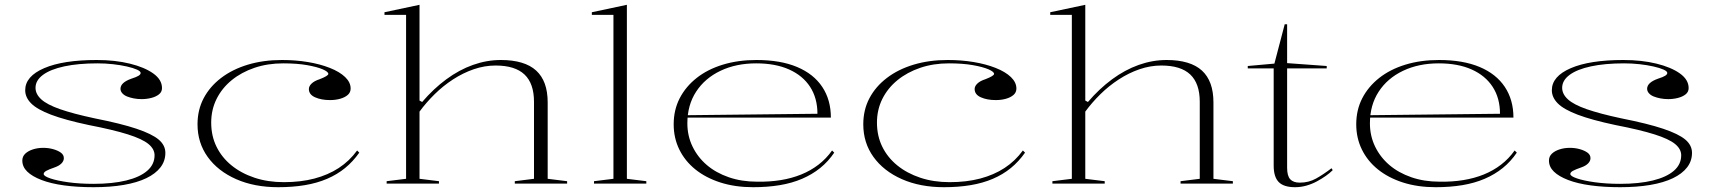

<svg xmlns="http://www.w3.org/2000/svg" viewBox="-20 -765 7144 800"><path d="M370 15Q302 15 247 7.5Q192 0 153 -15Q114 -30 93.5 -50Q73 -70 73 -96Q73 -113 85 -124.5Q97 -136 117 -142.5Q137 -149 160 -149Q182 -149 201.5 -143.5Q221 -138 233.5 -129Q246 -120 246 -106Q246 -94 236 -84Q226 -74 209 -68Q183 -59 172.5 -53Q162 -47 162 -40Q162 -31 190 -21.5Q218 -12 265 -5.5Q312 1 369 1Q449 1 506 -13Q563 -27 593.5 -53.5Q624 -80 624 -118Q624 -144 598.5 -165Q573 -186 513 -205Q453 -224 350 -244Q251 -265 193 -287Q135 -309 110 -334Q85 -359 85 -389Q85 -447 164 -481Q243 -515 383 -515Q459 -515 520.5 -500Q582 -485 618.5 -459Q655 -433 655 -398Q655 -382 642.5 -372Q630 -362 610.5 -357Q591 -352 570 -352Q553 -352 537.5 -355Q522 -358 509.5 -363Q497 -368 489.5 -376.5Q482 -385 482 -395Q482 -421 527 -437Q549 -444 557.5 -449.5Q566 -455 566 -461Q566 -468 550.5 -475Q535 -482 508.5 -488Q482 -494 450.5 -497.5Q419 -501 386 -501Q306 -501 248 -488.5Q190 -476 159 -453Q128 -430 128 -399Q128 -373 152 -351Q176 -329 230.5 -310Q285 -291 374 -272Q485 -250 549 -228.5Q613 -207 641 -183.5Q669 -160 669 -128Q669 -94 648.5 -67.5Q628 -41 589.5 -22.5Q551 -4 495.5 5.5Q440 15 370 15Z M1139 15Q1040 15 964 -18.5Q888 -52 845.5 -111Q803 -170 803 -247Q803 -307 828.5 -355.5Q854 -404 901 -440Q948 -476 1012.5 -495.5Q1077 -515 1155 -515Q1212 -515 1263 -506.5Q1314 -498 1354.5 -482Q1395 -466 1418 -444Q1441 -422 1441 -396Q1441 -380 1429 -369.5Q1417 -359 1397.5 -353.5Q1378 -348 1355 -348Q1319 -348 1293 -359.5Q1267 -371 1267 -394Q1267 -406 1278.5 -417Q1290 -428 1312 -435Q1348 -449 1348 -457Q1348 -466 1325 -476Q1302 -486 1260 -493.5Q1218 -501 1160 -501Q1095 -501 1040.5 -482.5Q986 -464 945.5 -431Q905 -398 882.5 -353Q860 -308 860 -254Q860 -199 882 -154Q904 -109 944.5 -76Q985 -43 1040.5 -24.5Q1096 -6 1163 -6Q1233 -6 1290 -21Q1347 -36 1391.5 -65Q1436 -94 1468 -138L1477 -129Q1451 -92 1418 -65Q1385 -38 1343 -20Q1301 -2 1250 6.5Q1199 15 1139 15Z M2343 -10V0H2125V-10L2205 -20V-341Q2205 -417 2165.5 -454.5Q2126 -492 2045 -492Q1999 -492 1954 -476.5Q1909 -461 1867.5 -434Q1826 -407 1791 -372.5Q1756 -338 1728 -300V-20L1809 -10V0H1591V-10L1672 -20V-703H1582V-714L1728 -745V-346L1739 -340Q1786 -395 1839.5 -434.5Q1893 -474 1950.5 -494.5Q2008 -515 2067 -515Q2116 -515 2153 -504Q2190 -493 2214 -471Q2238 -449 2250 -416Q2262 -383 2262 -338V-20Z M2592 -20 2673 -10V0H2455V-10L2536 -20V-703H2446V-714L2592 -745Z M3132 -515Q3232 -515 3301 -486Q3370 -457 3406 -403Q3442 -349 3442 -275H2844V-285L3386 -291Q3386 -356 3355.5 -403Q3325 -450 3268 -475.5Q3211 -501 3131 -501Q3047 -501 2982 -470Q2917 -439 2880.5 -383Q2844 -327 2844 -251Q2844 -199 2865.5 -154.5Q2887 -110 2925 -77.5Q2963 -45 3016.5 -26.5Q3070 -8 3134 -8Q3186 -7 3232.5 -14.5Q3279 -22 3318.5 -38Q3358 -54 3390.5 -79Q3423 -104 3447 -138L3456 -129Q3431 -92 3397.5 -65Q3364 -38 3322 -20Q3280 -2 3229 6.5Q3178 15 3118 15Q3043 15 2982 -4.5Q2921 -24 2877.5 -59Q2834 -94 2810.5 -142Q2787 -190 2787 -247Q2787 -307 2812 -355.5Q2837 -404 2882.5 -440Q2928 -476 2991.5 -495.5Q3055 -515 3132 -515Z M3913 15Q3814 15 3738 -18.5Q3662 -52 3619.5 -111Q3577 -170 3577 -247Q3577 -307 3602.5 -355.5Q3628 -404 3675 -440Q3722 -476 3786.5 -495.5Q3851 -515 3929 -515Q3986 -515 4037 -506.5Q4088 -498 4128.5 -482Q4169 -466 4192 -444Q4215 -422 4215 -396Q4215 -380 4203 -369.5Q4191 -359 4171.5 -353.5Q4152 -348 4129 -348Q4093 -348 4067 -359.5Q4041 -371 4041 -394Q4041 -406 4052.5 -417Q4064 -428 4086 -435Q4122 -449 4122 -457Q4122 -466 4099 -476Q4076 -486 4034 -493.5Q3992 -501 3934 -501Q3869 -501 3814.5 -482.5Q3760 -464 3719.5 -431Q3679 -398 3656.5 -353Q3634 -308 3634 -254Q3634 -199 3656 -154Q3678 -109 3718.5 -76Q3759 -43 3814.5 -24.5Q3870 -6 3937 -6Q4007 -6 4064 -21Q4121 -36 4165.5 -65Q4210 -94 4242 -138L4251 -129Q4225 -92 4192 -65Q4159 -38 4117 -20Q4075 -2 4024 6.5Q3973 15 3913 15Z M5117 -10V0H4899V-10L4979 -20V-341Q4979 -417 4939.5 -454.5Q4900 -492 4819 -492Q4773 -492 4728 -476.5Q4683 -461 4641.5 -434Q4600 -407 4565 -372.5Q4530 -338 4502 -300V-20L4583 -10V0H4365V-10L4446 -20V-703H4356V-714L4502 -745V-346L4513 -340Q4560 -395 4613.5 -434.5Q4667 -474 4724.5 -494.5Q4782 -515 4841 -515Q4890 -515 4927 -504Q4964 -493 4988 -471Q5012 -449 5024 -416Q5036 -383 5036 -338V-20Z M5376 15Q5329 15 5308 -6.5Q5287 -28 5287 -75V-480H5179V-490L5290 -500L5333 -664H5343V-502L5508 -490V-480H5343V-66Q5343 -32 5356 -18Q5369 -4 5396 -4Q5433 -4 5463.5 -21Q5494 -38 5528 -64L5533 -56Q5521 -44 5504 -32Q5487 -20 5466.5 -9Q5446 2 5423 8.5Q5400 15 5376 15Z M5976 -515Q6076 -515 6145 -486Q6214 -457 6250 -403Q6286 -349 6286 -275H5688V-285L6230 -291Q6230 -356 6199.5 -403Q6169 -450 6112 -475.5Q6055 -501 5975 -501Q5891 -501 5826 -470Q5761 -439 5724.5 -383Q5688 -327 5688 -251Q5688 -199 5709.5 -154.5Q5731 -110 5769 -77.5Q5807 -45 5860.5 -26.5Q5914 -8 5978 -8Q6030 -7 6076.5 -14.5Q6123 -22 6162.5 -38Q6202 -54 6234.5 -79Q6267 -104 6291 -138L6300 -129Q6275 -92 6241.5 -65Q6208 -38 6166 -20Q6124 -2 6073 6.5Q6022 15 5962 15Q5887 15 5826 -4.5Q5765 -24 5721.5 -59Q5678 -94 5654.5 -142Q5631 -190 5631 -247Q5631 -307 5656 -355.5Q5681 -404 5726.5 -440Q5772 -476 5835.5 -495.5Q5899 -515 5976 -515Z M6731 15Q6663 15 6608 7.5Q6553 0 6514 -15Q6475 -30 6454.5 -50Q6434 -70 6434 -96Q6434 -113 6446 -124.5Q6458 -136 6478 -142.5Q6498 -149 6521 -149Q6543 -149 6562.5 -143.5Q6582 -138 6594.5 -129Q6607 -120 6607 -106Q6607 -94 6597 -84Q6587 -74 6570 -68Q6544 -59 6533.5 -53Q6523 -47 6523 -40Q6523 -31 6551 -21.5Q6579 -12 6626 -5.5Q6673 1 6730 1Q6810 1 6867 -13Q6924 -27 6954.5 -53.5Q6985 -80 6985 -118Q6985 -144 6959.5 -165Q6934 -186 6874 -205Q6814 -224 6711 -244Q6612 -265 6554 -287Q6496 -309 6471 -334Q6446 -359 6446 -389Q6446 -447 6525 -481Q6604 -515 6744 -515Q6820 -515 6881.5 -500Q6943 -485 6979.5 -459Q7016 -433 7016 -398Q7016 -382 7003.5 -372Q6991 -362 6971.5 -357Q6952 -352 6931 -352Q6914 -352 6898.5 -355Q6883 -358 6870.5 -363Q6858 -368 6850.5 -376.5Q6843 -385 6843 -395Q6843 -421 6888 -437Q6910 -444 6918.5 -449.5Q6927 -455 6927 -461Q6927 -468 6911.5 -475Q6896 -482 6869.5 -488Q6843 -494 6811.5 -497.5Q6780 -501 6747 -501Q6667 -501 6609 -488.5Q6551 -476 6520 -453Q6489 -430 6489 -399Q6489 -373 6513 -351Q6537 -329 6591.5 -310Q6646 -291 6735 -272Q6846 -250 6910 -228.5Q6974 -207 7002 -183.5Q7030 -160 7030 -128Q7030 -94 7009.5 -67.5Q6989 -41 6950.5 -22.5Q6912 -4 6856.5 5.5Q6801 15 6731 15Z"/></svg>

Font: Kalnia SemiExpanded ExtraLight
Style: Regular
Weight: 250
Width: 6
Designer: Frida Medrano
Foundry: Frida Medrano
Version: Version 1.105